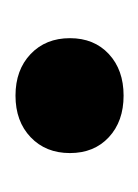

<svg xmlns="http://www.w3.org/2000/svg" viewBox="15 -190 183 254"><g transform="rotate(-90 107.0 -63.5)"><path d="M162 -11.5Q141 8 107 8Q73 8 52 -11.5Q31 -31 31 -63Q31 -95 52 -115Q73 -135 107 -135Q141 -135 162 -115Q183 -95 183 -63Q183 -31 162 -11.5Z"/></g></svg>

Font: Mona Sans
Style: Bold
Weight: 700
Designer: Deni Anggara
Foundry: GitHub
Version: Version 2.000;Glyphs 3.2.3 (3260)